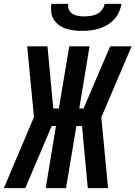

<svg xmlns="http://www.w3.org/2000/svg" viewBox="-46 -975 702 995"><path d="M-26 0 130 -368 95 -735H200L230 -413H259L313 -735H418L365 -413H387L525 -735H636L479 -367L514 0H409L379 -322H350L296 0H191L244 -322H222L85 0ZM379 -815Q357 -815 336 -817.5Q315 -820 295.5 -826.5Q276 -833 259.5 -845Q243 -857 232.5 -874Q222 -891 219.5 -912Q217 -933 220 -955H308Q305 -939 311.5 -924.5Q318 -910 331 -902.5Q344 -895 359.5 -892.5Q375 -890 391 -890Q408 -890 424.5 -892.5Q441 -895 456.5 -902.5Q472 -910 483 -924.5Q494 -939 496 -955H584Q580 -933 570.5 -912Q561 -891 545 -874Q529 -857 508.5 -845Q488 -833 466.5 -826.5Q445 -820 423 -817.5Q401 -815 379 -815Z"/></svg>

Font: Iosevka SS04 Semibold Extended
Style: Italic
Weight: 600
Width: 7
Italic angle: -9°
Monospace: yes
Designer: Belleve Invis
Foundry: Belleve Invis
Version: Version 19.0.0; ttfautohint (v1.8.4)